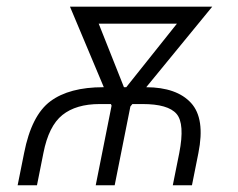

<svg xmlns="http://www.w3.org/2000/svg" viewBox="-20 -548 704 568"><path d="M32.2 0 51.3 -95.2Q73.2 -207 129.2 -248.5Q185.1 -290 285.2 -290H287.1L187 -528.3H607.9L412.6 -290Q502.9 -289.6 545.2 -243.4Q587.4 -197.3 566.9 -95.2L547.9 0H491.2L510.3 -95.2Q527.3 -182.1 502.2 -211.2Q477.1 -240.2 401.9 -240.2H371.6L365.7 -232.9L319.3 0H263.2L310.1 -235.4L308.1 -240.2H274.9Q205.1 -240.2 164.6 -207.8Q124 -175.3 108.4 -95.2L89.4 0ZM346.7 -290H353.5L503.4 -478H272Z"/></svg>

Font: Franko
Style: Light Italic
Weight: 300
Designer: Google
Version: Version 1.200310; 2013